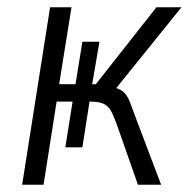

<svg xmlns="http://www.w3.org/2000/svg" viewBox="-20 -509 520 529"><path d="M41 0 118 -489H177L143 -277H188L207 -394H254L234 -277H244L411 -489H480L292 -256L278 -272Q306 -267 318 -257.5Q330 -248 337.5 -229Q345 -210 358 -174L424 0H360L305 -157Q296 -183 288.5 -198.5Q281 -214 268.5 -221.5Q256 -229 229 -229H216L229 -244L207 -103H160L180 -229H136L100 0Z"/></svg>

Font: Nunito Sans 10pt Condensed Light
Style: Italic
Weight: 300
Width: 3
Italic angle: -9°
Designer: Vernon Adams
Foundry: Vernon Adams
Version: Version 3.101;gftools[0.9.27]